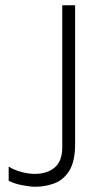

<svg xmlns="http://www.w3.org/2000/svg" viewBox="-20 -715 391 731"><path d="M115 -4Q94 -4 63.5 -10Q33 -16 13 -27V-81Q33 -68 60.5 -60.5Q88 -53 112 -53Q160 -53 188.5 -77.5Q217 -102 217 -154V-695H266V-167Q266 -100 243.5 -64.5Q221 -29 186 -16.5Q151 -4 115 -4Z"/></svg>

Font: LXGW 975 Gothic SC 200W
Style: Regular
Weight: 200
Version: Version 2.01;February 25, 2021